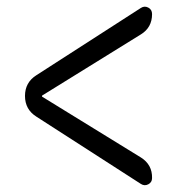

<svg xmlns="http://www.w3.org/2000/svg" viewBox="-20 -592 540 574"><path d="M88.9 -243.2Q54.7 -264.6 54.7 -305.2Q54.7 -345.7 88.9 -367.2L401.4 -568.4Q412.1 -575.2 423.3 -569.3Q434.6 -563.5 434.6 -549.8Q434.6 -509.8 401.4 -489.3L106.4 -306.6Q105.5 -306.6 105.5 -304.7Q105.5 -302.7 106.4 -302.7L401.4 -121.1Q435.5 -99.6 434.6 -59.6Q434.6 -46.9 423.3 -41Q412.1 -35.2 401.4 -42Z"/></svg>

Font: Rounded-X Mgen+ 1m regular
Style: Regular
Weight: 400
Designer: [Source Han Sans]
Ryoko NISHIZUKA  (kana & ideographs); Paul D. Hunt (Latin, Greek & Cyrillic); Wenlong ZHANG  (bopomofo
Version: Version 1.059.20150602